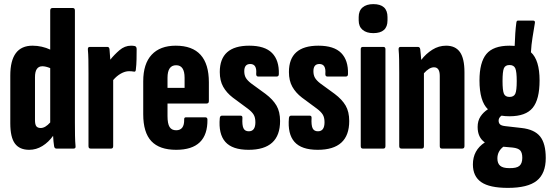

<svg xmlns="http://www.w3.org/2000/svg" viewBox="-20 -722 2680 933"><path d="M122 6Q75 6 52.5 -24.5Q30 -55 30 -123V-355Q30 -500 138 -500Q161 -500 183 -495Q205 -490 224 -481V-671Q224 -683 235 -683H334Q344 -683 344 -671V-127Q344 -91 344.5 -62.5Q345 -34 347 -13Q349 0 338 0H254Q245 0 243 -11Q241 -21 240 -34.5Q239 -48 238 -62Q216 -31 186 -12.5Q156 6 122 6ZM150 -139Q150 -117 156.5 -108.5Q163 -100 178 -100Q200 -100 224 -127V-391Q202 -400 186 -400Q150 -400 150 -347Z M420 0Q410 0 410 -12V-367Q410 -403 409.5 -431.5Q409 -460 407 -481Q406 -494 416 -494H502Q510 -494 512 -484Q514 -463 516 -432Q535 -456 560.5 -478Q586 -500 617 -500Q627 -500 636 -498Q644 -495 644 -483Q644 -460 643.5 -433.5Q643 -407 640 -383Q639 -372 631 -374Q619 -376 607 -376Q588 -376 567.5 -364.5Q547 -353 530 -333V-12Q530 0 520 0Z M836 6Q755 6 715.5 -36Q676 -78 676 -167V-327Q676 -412 717 -456Q758 -500 834 -500Q995 -500 995 -322V-231Q995 -219 984 -219H794V-158Q794 -121 804 -105Q814 -89 836 -89Q876 -89 875 -141Q874 -152 884 -152H977Q988 -152 988 -141Q990 6 836 6ZM794 -295H877V-344Q877 -405 836 -405Q794 -405 794 -344Z M1188 6Q1109 6 1075 -32.5Q1041 -71 1048 -148Q1049 -160 1059 -160H1149Q1159 -160 1158 -148Q1156 -114 1163 -99Q1170 -84 1189 -84Q1221 -84 1221 -128Q1221 -151 1212.5 -165Q1204 -179 1184 -194L1111 -248Q1081 -271 1064.5 -300.5Q1048 -330 1048 -372Q1048 -500 1191 -500Q1267 -500 1302 -464.5Q1337 -429 1335 -362Q1335 -350 1324 -350H1235Q1224 -350 1225 -364Q1229 -411 1196 -411Q1167 -411 1167 -376Q1167 -357 1174.5 -344Q1182 -331 1200 -317L1270 -266Q1306 -239 1323.5 -209Q1341 -179 1341 -134Q1341 6 1188 6Z M1524 6Q1445 6 1411 -32.5Q1377 -71 1384 -148Q1385 -160 1395 -160H1485Q1495 -160 1494 -148Q1492 -114 1499 -99Q1506 -84 1525 -84Q1557 -84 1557 -128Q1557 -151 1548.5 -165Q1540 -179 1520 -194L1447 -248Q1417 -271 1400.5 -300.5Q1384 -330 1384 -372Q1384 -500 1527 -500Q1603 -500 1638 -464.5Q1673 -429 1671 -362Q1671 -350 1660 -350H1571Q1560 -350 1561 -364Q1565 -411 1532 -411Q1503 -411 1503 -376Q1503 -357 1510.5 -344Q1518 -331 1536 -317L1606 -266Q1642 -239 1659.5 -209Q1677 -179 1677 -134Q1677 6 1524 6Z M1743 0Q1733 0 1733 -12V-483Q1733 -494 1743 -494H1843Q1853 -494 1853 -483V-12Q1853 0 1843 0ZM1794 -561Q1761 -561 1742 -577Q1723 -593 1723 -623V-639Q1723 -670 1742 -686Q1761 -702 1794 -702Q1863 -702 1863 -639V-623Q1863 -561 1794 -561Z M1931 0Q1920 0 1920 -12V-367Q1920 -403 1919.5 -431.5Q1919 -460 1917 -481Q1916 -494 1926 -494H2011Q2020 -494 2022 -483Q2023 -473 2024.5 -459Q2026 -445 2027 -431Q2050 -461 2081 -480.5Q2112 -500 2148 -500Q2193 -500 2215 -469Q2237 -438 2237 -371V-12Q2237 0 2226 0H2127Q2117 0 2117 -12V-353Q2117 -395 2089 -395Q2066 -395 2040 -366V-12Q2040 0 2030 0Z M2456 -157Q2434 -157 2417 -160Q2403 -150 2403 -136Q2403 -124 2410 -117.5Q2417 -111 2436 -109L2515 -100Q2577 -93 2604.5 -59Q2632 -25 2632 46Q2632 121 2588.5 156Q2545 191 2448 191Q2359 191 2318.5 163Q2278 135 2278 77Q2278 8 2336 -30Q2301 -54 2301 -105Q2301 -135 2315 -156Q2329 -177 2351 -191Q2310 -230 2310 -331Q2310 -419 2343.5 -459.5Q2377 -500 2456 -500Q2470 -500 2481 -499Q2482 -532 2484 -560.5Q2486 -589 2489 -611Q2490 -622 2497 -622H2570Q2582 -622 2579 -609Q2573 -572 2567.5 -538.5Q2562 -505 2560 -468Q2602 -430 2602 -331Q2602 -239 2568.5 -198Q2535 -157 2456 -157ZM2456 -251Q2477 -251 2484 -266.5Q2491 -282 2491 -328Q2491 -374 2484 -390Q2477 -406 2456 -406Q2435 -406 2428.5 -390Q2422 -374 2422 -328Q2422 -283 2428.5 -267Q2435 -251 2456 -251ZM2397 48Q2397 72 2410.5 83.5Q2424 95 2454 95Q2490 96 2504 84Q2518 72 2518 45Q2518 20 2508 9Q2498 -2 2471 -5L2426 -9Q2397 13 2397 48Z"/></svg>

Font: Sofia Sans Extra Condensed ExtraBold
Style: Regular
Weight: 800
Designer: Botio Nikoltchev, Ani Petrova
Foundry: lettersoup
Version: Version 4.101; ttfautohint (v1.8.4.7-5d5b)